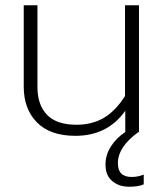

<svg xmlns="http://www.w3.org/2000/svg" viewBox="-20 -500 618 728"><path d="M525 162V199Q506 208 469 208Q431 208 405.5 186.5Q380 165 380 124Q380 87 401 54.5Q422 22 456 0H455V-80Q388 15 266 15Q170 15 120 -36Q70 -87 70 -171V-480H122V-170Q122 -102 158.5 -64.5Q195 -27 270 -27Q329 -27 373.5 -53Q418 -79 454 -136V-480H507V0H506Q427 56 427 119Q427 171 479 171Q503 171 525 162Z"/></svg>

Font: Prompt ExtraLight
Style: Regular
Weight: 275
Designer: Katatrad Team
Foundry: CadsonDemak
Version: Version 1.001